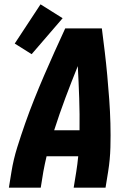

<svg xmlns="http://www.w3.org/2000/svg" viewBox="-20 -866 640 886"><path d="M21 0 33 -74Q42 -130 59.5 -186Q77 -242 96.5 -297.5Q116 -353 138 -408Q160 -463 183.5 -517.5Q207 -572 231.5 -626.5Q256 -681 281 -735H450Q457 -681 463.5 -626.5Q470 -572 475 -517.5Q480 -463 484 -408Q488 -353 489.5 -297.5Q491 -242 489.5 -186Q488 -130 479 -74L467 0H320L332 -74Q335 -91 337 -109Q339 -127 341 -145H195Q191 -127 187 -109.5Q183 -92 180 -74L168 0ZM230 -265H347Q348 -339 345.5 -413Q343 -487 339 -561Q309 -487 281.5 -413.5Q254 -340 230 -265ZM126 -616 48 -665 167 -846 269 -782Z"/></svg>

Font: Iosevka Curly Heavy Extended
Style: Italic
Weight: 900
Width: 7
Italic angle: -9°
Monospace: yes
Designer: Belleve Invis
Foundry: Belleve Invis
Version: Version 11.1.0; ttfautohint (v1.8.3)